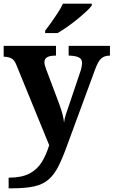

<svg xmlns="http://www.w3.org/2000/svg" viewBox="-20 -786 619 1046"><path d="M27 182Q97 182 139.5 160Q182 138 207 98Q232 58 248 5L68 -435Q57 -461 41 -468.5Q25 -476 4 -477H0V-536H285V-483H282Q254 -483 238 -475Q222 -467 222 -446Q222 -438 225.5 -426.5Q229 -415 232 -407L301 -224Q315 -186 321 -162Q327 -138 329 -118Q331 -139 339.5 -165Q348 -191 351 -198L417 -394Q421 -404 424 -419Q427 -434 427 -443Q427 -465 409 -473.5Q391 -482 358 -483H354V-536H579V-483H575Q547 -482 530.5 -466.5Q514 -451 499 -410L348 0Q322 73 298.5 119.5Q275 166 244 192.5Q213 219 165.5 229.5Q118 240 44 240H27ZM226 -619Q241 -638 259.5 -664Q278 -690 295.5 -717Q313 -744 323 -766H480V-756Q471 -743 449.5 -723Q428 -703 401 -681Q374 -659 346 -639.5Q318 -620 294 -606H226Z"/></svg>

Font: Noto Serif Oriya
Style: Bold
Weight: 700
Designer: David Williams
Foundry: Google LLC, David Williams
Version: Version 1.051; ttfautohint (v1.8.4.7-5d5b)